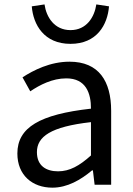

<svg xmlns="http://www.w3.org/2000/svg" viewBox="-20 -836 603 869"><path d="M217.2 13.4C284.5 13.4 345.4 -21.7 396.7 -64.9H400.5L408.2 0H483.1V-334C483.1 -468.7 427.5 -556.8 294.5 -556.8C207.4 -556.8 131.2 -518.2 81.9 -486L117 -422.7C160 -451.7 216.8 -481.3 280 -481.3C369.2 -481.3 391.9 -414 391.7 -344.2C160.5 -318.4 58.6 -259.5 58.6 -141.3C58.6 -43.3 126.2 13.4 217.2 13.4ZM242.8 -60.6C189.4 -60.6 147.1 -85.1 147.1 -147.4C147.1 -217.3 208.7 -262.5 391.7 -283.2V-132.4C339.4 -85.5 295.3 -60.6 242.8 -60.6ZM299.1 -637.5C418.7 -637.5 466.7 -724.1 473.4 -807.3L416 -816C407.4 -758.3 371.7 -699.7 299.1 -699.7C226.1 -699.7 189.7 -758.3 181.5 -816L123.8 -807.3C130.5 -724.1 179.3 -637.5 299.1 -637.5Z"/></svg>

Font: Source Han Sans JP VF
Style: Regular
Weight: 250
Designer: Ryoko NISHIZUKA 西塚涼子 (kana, bopomofo & ideographs); Paul D. Hunt (Latin, Greek & Cyrillic); Sandoll Communications 산돌커뮤니
Foundry: Adobe
Version: Version 2.004;hotconv 1.0.118;makeotfexe 2.5.65603